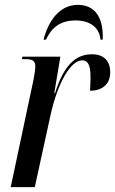

<svg xmlns="http://www.w3.org/2000/svg" viewBox="-20 -769 473 789"><path d="M159 -606H169C189 -650 223 -685 290 -685C355 -685 389 -652 393 -606H402C406 -690 375 -749 300 -749C225 -749 179 -684 159 -606ZM118 -443 24 0H123L189 -302C218 -429 270 -521 318 -521C338 -521 352 -508 352 -452C352 -437 351 -420 350 -396C395 -396 433 -419 433 -472C433 -516 409 -546 358 -546C289 -546 242 -499 206 -386H203L228 -536H72L70 -526H84C115 -526 125 -518 125 -497C125 -482 122 -465 118 -443Z"/></svg>

Font: Noto Serif Display ExtraCondensed Medium
Style: Italic
Weight: 500
Width: 2
Italic angle: -12°
Designer: Monotype Design Team
Foundry: Monotype Imaging Inc.
Version: Version 2.009